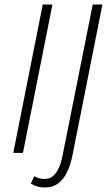

<svg xmlns="http://www.w3.org/2000/svg" viewBox="-20 -679 484 853"><path d="M179 154Q162 154 147.5 150Q133 146 117 137L132 104Q146 111 155.5 113.5Q165 116 180 116Q209 116 228.5 89Q248 62 257 17L392 -659H435L302 11Q293 55 277 87.5Q261 120 237 137Q213 154 179 154ZM39 0 170 -659H213L82 0Z"/></svg>

Font: Source Sans 3 ExtraLight Light
Style: Italic
Weight: 300
Italic angle: -11°
Version: Version 3.052;hotconv 1.1.0;makeotfexe 2.6.0